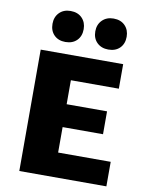

<svg xmlns="http://www.w3.org/2000/svg" viewBox="-96 -957 784 1025"><g transform="rotate(10 296.0 -444.5)"><path d="M553 0H81V-658H528V-525H268V-133H553ZM141 -271V-395H487V-271ZM203 -721Q165 -721 142 -744Q119 -767 119 -805Q119 -842 142 -865.5Q165 -889 203 -889Q242 -889 265 -865.5Q288 -842 288 -805Q288 -767 265 -744Q242 -721 203 -721ZM436 -721Q398 -721 374.5 -744Q351 -767 351 -805Q351 -842 374.5 -865.5Q398 -889 436 -889Q475 -889 498 -865.5Q521 -842 521 -805Q521 -767 498 -744Q475 -721 436 -721Z"/></g></svg>

Font: Ysabeau Office Black
Style: Regular
Weight: 900
Designer: Christian Thalmann (Catharsis Fonts)
Version: Version 2.001;gftools[0.9.30]; featfreeze: tnum,lnum,ss02